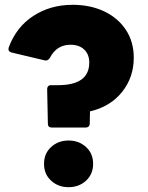

<svg xmlns="http://www.w3.org/2000/svg" viewBox="-20 -768 614 798"><path d="M195 -238Q179 -238 179 -254L176 -398Q176 -405 180 -409.5Q184 -414 191 -414H221Q351 -414 351 -508Q351 -542 330 -562Q309 -582 273 -582Q215 -582 187 -527Q178 -514 166 -517L27 -550Q12 -555 16 -570Q47 -655 118 -701.5Q189 -748 282 -748Q356 -748 413.5 -720.5Q471 -693 503.5 -643.5Q536 -594 536 -528Q536 -447 487.5 -386Q439 -325 354 -305L353 -254Q353 -247 348.5 -242.5Q344 -238 337 -238ZM163 -87Q163 -130 192.5 -157Q222 -184 265 -184Q308 -184 337.5 -157Q367 -130 367 -87Q367 -44 337.5 -17Q308 10 265 10Q222 10 192.5 -17Q163 -44 163 -87Z"/></svg>

Font: LINE Seed Sans TH App ExtraBold
Style: Regular
Weight: 800
Designer: Dalton Maag Ltd | Thai characters by Cadson Demak Co.,Ltd.
Foundry: Dalton Maag Ltd
Version: Version 1.003